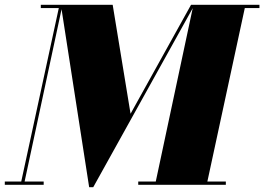

<svg xmlns="http://www.w3.org/2000/svg" viewBox="-50 -770 1101 800"><path d="M-30 -13.5V0H132V-13.5H52.5L206.5 -731.5L321.5 10H338.5L753 -736L599 -13.5H526V0H891V-13.5H814L970 -736.5H1031V-750H746L494 -296L419.5 -750H120V-736.5H195L38.5 -13.5Z"/></svg>

Font: Bodoni* 16pt Fatface
Style: Italic
Weight: 900
Italic angle: -13°
Version: Version 2.3